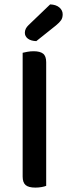

<svg xmlns="http://www.w3.org/2000/svg" viewBox="-20 -847 314 873"><path d="M190 -2Q183 1 169.5 3.5Q156 6 141 6Q110 6 96.5 -5.5Q83 -17 83 -44V-607Q91 -609 104.5 -611.5Q118 -614 133 -614Q162 -614 176 -603Q190 -592 190 -564ZM208 -827Q235 -826 250 -813Q265 -800 265 -782Q265 -766 258 -755.5Q251 -745 234 -731L145 -660Q120 -661 106.5 -671.5Q93 -682 93 -698Q93 -717 110 -733Z"/></svg>

Font: Baloo Thambi 2 Medium
Style: Regular
Weight: 500
Designer: Aadarsh Rajan and Ek Type
Foundry: Ek Type
Version: Version 1.640;hotconv 1.0.111;makeotfexe 2.5.65597; ttfautoh